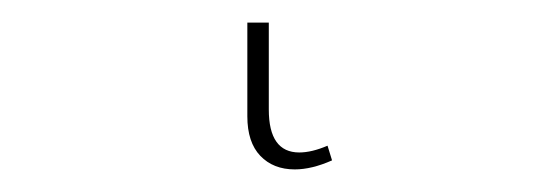

<svg xmlns="http://www.w3.org/2000/svg" viewBox="-20 70 483 170"><path d="M199 90H218V167Q218 205 245 205Q256 205 270 199L274 212Q256 220 241 220Q222 220 210.5 208Q199 196 199 173Z"/></svg>

Font: Cantarell Thin
Style: Regular
Weight: 100
Designer: Dave Crossland, Nikolaus Waxweiler, Florian Fecher, Jacques Le Bailly, Eben Sorkin, Alexei Vanyashin, Alexios Zavras, Em
Version: Version 0.303